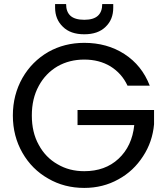

<svg xmlns="http://www.w3.org/2000/svg" viewBox="-20 -915 818 941"><path d="M714 -495C714 -495 714 -495 714 -495C688 -562 647 -613 590 -650C533 -687 467 -705 393 -705C393 -705 393 -705 393 -705C328 -705 269 -690 216 -660C163 -629 121 -587 90 -533C59 -478 43 -417 43 -349C43 -349 43 -349 43 -349C43 -281 59 -220 90 -166C121 -112 163 -70 216 -40C269 -9 328 6 393 6C393 6 393 6 393 6C454 6 510 -8 560 -36C610 -63 650 -101 681 -149C712 -196 730 -249 735 -306C735 -306 735 -376 735 -376C735 -376 360 -376 360 -376C360 -376 360 -302 360 -302C360 -302 638 -302 638 -302C638 -302 638 -302 638 -302C631 -233 605 -178 561 -137C517 -96 461 -76 393 -76C393 -76 393 -76 393 -76C344 -76 301 -87 262 -110C223 -132 192 -164 170 -205C147 -246 136 -294 136 -349C136 -349 136 -349 136 -349C136 -404 147 -452 170 -494C192 -535 223 -567 262 -590C301 -612 344 -623 393 -623C393 -623 393 -623 393 -623C442 -623 484 -612 521 -590C558 -567 586 -536 605 -495C605 -495 714 -495 714 -495ZM535 -877C535 -877 535 -895 535 -895C535 -895 481 -895 481 -895C481 -895 481 -895 481 -895C481 -870 474 -851 460 -838C446 -825 424 -818 393 -818C393 -818 393 -818 393 -818C362 -818 339 -825 325 -838C311 -851 304 -870 304 -895C304 -895 250 -895 250 -895C250 -895 250 -878 250 -878C250 -878 250 -878 250 -878C250 -839 263 -808 288 -784C313 -759 348 -747 393 -747C393 -747 393 -747 393 -747C438 -747 473 -759 498 -784C523 -808 535 -839 535 -877Z"/></svg>

Font: Girnar Poppins
Style: Regular
Weight: 500
Designer: Ninad Kale (Devanagari), Jonny Pinhorn (Latin)
Foundry: Indian Type Foundry
Version: ""